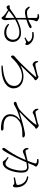

<svg xmlns="http://www.w3.org/2000/svg" viewBox="1578 -2380 844 4040"><g transform="rotate(90 2000.0 -360.0)"><path d="M278 -728 275 -750Q289 -755 305.5 -758.5Q322 -762 337 -762Q353 -762 374 -753.5Q395 -745 411.5 -733Q428 -721 428 -710Q428 -694 419.5 -679.5Q411 -665 406 -642Q402 -624 399 -593Q396 -562 394 -522Q392 -482 391 -437Q390 -392 390 -346Q390 -269 392 -219Q394 -169 397 -137.5Q400 -106 402 -87Q404 -68 404 -52Q404 -31 397.5 -12.5Q391 6 380 17.5Q369 29 356 29Q347 29 341 21Q335 13 327 0.5Q319 -12 302 -26Q292 -35 269 -51.5Q246 -68 220.5 -86Q195 -104 174 -115L188 -134Q207 -124 232 -110Q257 -96 282.5 -82Q308 -68 328 -58Q345 -50 351 -55Q357 -60 357 -75Q357 -110 357 -170.5Q357 -231 357 -327Q357 -374 357 -431Q357 -488 357 -542.5Q357 -597 357 -639Q357 -681 357 -697Q357 -711 353 -716Q349 -721 338 -724Q325 -728 311 -728.5Q297 -729 278 -728ZM135 -566Q162 -540 178 -527Q194 -514 210.5 -509.5Q227 -505 254 -506Q270 -507 289.5 -509Q309 -511 332.5 -516.5Q356 -522 382 -530Q430 -546 460.5 -562.5Q491 -579 510.5 -590.5Q530 -602 543 -602Q550 -602 555.5 -601Q561 -600 564.5 -597.5Q568 -595 570 -592Q572 -589 572 -584Q572 -564 543 -550Q523 -540 494.5 -529Q466 -518 436.5 -508Q407 -498 383 -491Q364 -486 338.5 -479.5Q313 -473 287.5 -468.5Q262 -464 244 -464Q223 -464 202 -468Q181 -472 160 -490.5Q139 -509 116 -552ZM172 -154Q192 -167 224.5 -190Q257 -213 293.5 -238.5Q330 -264 363 -282Q433 -321 512 -350.5Q591 -380 676 -380Q731 -380 772.5 -358Q814 -336 838 -297Q862 -258 862 -206Q862 -156 838.5 -115.5Q815 -75 771 -51Q727 -27 666 -27Q635 -27 602.5 -35Q570 -43 539 -61.5Q508 -80 480 -112L497 -130Q529 -105 568 -87.5Q607 -70 657 -70Q737 -70 776.5 -112Q816 -154 816 -212Q816 -251 798.5 -281.5Q781 -312 746 -329Q711 -346 657 -346Q610 -346 559 -331Q508 -316 459 -293Q410 -270 367 -245Q339 -229 309.5 -207.5Q280 -186 252 -162.5Q224 -139 198 -115Q170 -90 156 -83Q142 -76 133 -76Q126 -76 119.5 -80Q113 -84 106 -91Q98 -99 95 -106.5Q92 -114 92 -122Q92 -135 96.5 -140Q101 -145 115 -143Q137 -139 148 -142.5Q159 -146 172 -154ZM656 -615 654 -643Q694 -650 723.5 -650Q753 -650 783 -643Q818 -636 850.5 -614Q883 -592 904.5 -563Q926 -534 928 -505Q929 -494 925.5 -485Q922 -476 913 -474Q902 -471 895 -475Q888 -479 879.5 -483.5Q871 -488 853 -484Q842 -482 819 -470.5Q796 -459 781 -451L768 -471Q779 -477 795.5 -487Q812 -497 827.5 -507.5Q843 -518 850 -525Q858 -533 857.5 -540.5Q857 -548 849 -559Q827 -589 796 -601.5Q765 -614 729 -616Q693 -618 656 -615Z M1284 -740 1266 -736Q1265 -723 1265 -708.5Q1265 -694 1269 -683Q1272 -674 1279.5 -663.5Q1287 -653 1297 -644Q1307 -635 1318.5 -629.5Q1330 -624 1340 -624Q1351 -624 1361.5 -631Q1372 -638 1388 -644Q1402 -649 1428 -657.5Q1454 -666 1483.5 -674.5Q1513 -683 1539 -690Q1565 -697 1580 -700Q1600 -705 1600 -698.5Q1600 -692 1592 -680Q1578 -663 1546 -626.5Q1514 -590 1471 -544Q1428 -498 1381.5 -449.5Q1335 -401 1293 -359Q1251 -317 1220 -291Q1203 -276 1186 -262Q1169 -248 1158 -235Q1147 -222 1147 -209Q1147 -196 1153.5 -183Q1160 -170 1172 -170Q1181 -170 1187 -175.5Q1193 -181 1203 -192Q1255 -249 1316.5 -296.5Q1378 -344 1446 -372.5Q1514 -401 1583 -401Q1642 -401 1688.5 -380Q1735 -359 1761.5 -322.5Q1788 -286 1788 -238Q1788 -159 1733.5 -107.5Q1679 -56 1582.5 -28.5Q1486 -1 1360 6L1362 31Q1494 34 1585.5 12.5Q1677 -9 1732.5 -46Q1788 -83 1813.5 -128Q1839 -173 1839 -218Q1839 -287 1806 -334.5Q1773 -382 1715.5 -407Q1658 -432 1586 -432Q1535 -432 1477.5 -417Q1420 -402 1370 -376Q1362 -372 1360.5 -373Q1359 -374 1366 -381Q1380 -396 1404.5 -421.5Q1429 -447 1458.5 -478Q1488 -509 1518.5 -540.5Q1549 -572 1575 -598Q1601 -624 1617 -640Q1627 -650 1639 -656Q1651 -662 1660 -669Q1669 -676 1669 -686Q1669 -693 1661 -703.5Q1653 -714 1641.5 -724Q1630 -734 1617 -740.5Q1604 -747 1593 -747Q1584 -747 1577.5 -739Q1571 -731 1555 -728Q1543 -725 1520.5 -719.5Q1498 -714 1471 -707.5Q1444 -701 1416.5 -695Q1389 -689 1366.5 -685.5Q1344 -682 1332 -682Q1313 -682 1303 -700.5Q1293 -719 1284 -740Z M2339 -684Q2330 -684 2321 -693Q2312 -702 2303.5 -716.5Q2295 -731 2285 -747L2270 -742Q2269 -732 2269 -720.5Q2269 -709 2270 -701Q2272 -688 2281 -674.5Q2290 -661 2302 -650Q2314 -639 2326 -632.5Q2338 -626 2346 -626Q2357 -626 2364 -630.5Q2371 -635 2383 -642Q2395 -649 2419 -658Q2444 -666 2475 -674.5Q2506 -683 2538.5 -691.5Q2571 -700 2598 -706Q2604 -708 2606.5 -706.5Q2609 -705 2604 -697Q2592 -675 2566.5 -643Q2541 -611 2508.5 -574Q2476 -537 2441.5 -501Q2407 -465 2377 -435Q2347 -405 2327 -386Q2298 -357 2277.5 -342.5Q2257 -328 2227 -315Q2205 -305 2183.5 -298Q2162 -291 2143 -285Q2132 -281 2126.5 -274Q2121 -267 2121 -257Q2121 -248 2126.5 -241.5Q2132 -235 2140 -231.5Q2148 -228 2155 -228Q2168 -228 2182 -234.5Q2196 -241 2216.5 -253Q2237 -265 2268 -281Q2308 -302 2369 -323Q2430 -344 2489 -362Q2498 -364 2499.5 -361.5Q2501 -359 2494 -353Q2469 -333 2443.5 -305Q2418 -277 2401 -239.5Q2384 -202 2384 -153Q2384 -98 2409 -61Q2434 -24 2474.5 -2Q2515 20 2561 30Q2592 37 2625 39.5Q2658 42 2676 42Q2705 42 2717 36Q2729 30 2729 21Q2729 10 2717.5 0Q2706 -10 2695 -12Q2679 -15 2653 -13Q2627 -11 2587 -16Q2515 -25 2470 -60Q2425 -95 2424 -159Q2424 -204 2438.5 -237.5Q2453 -271 2476.5 -296Q2500 -321 2525 -340Q2544 -355 2577.5 -369Q2611 -383 2654.5 -393.5Q2698 -404 2745 -406Q2778 -408 2795 -407.5Q2812 -407 2827 -407Q2853 -407 2863 -412.5Q2873 -418 2873 -428Q2873 -437 2865 -445Q2857 -453 2843 -458.5Q2829 -464 2812 -464Q2796 -464 2766.5 -459Q2737 -454 2683 -442Q2658 -437 2618 -426.5Q2578 -416 2531 -402.5Q2484 -389 2435.5 -375Q2387 -361 2345 -349Q2341 -348 2340 -350.5Q2339 -353 2342 -356Q2381 -394 2411.5 -423Q2442 -452 2468 -477.5Q2494 -503 2519 -528.5Q2544 -554 2572 -584Q2600 -614 2636 -653Q2650 -669 2662 -675Q2674 -681 2681 -685Q2688 -689 2688 -698Q2688 -707 2680 -716.5Q2672 -726 2660 -734.5Q2648 -743 2636 -748.5Q2624 -754 2617 -754Q2610 -754 2605.5 -751Q2601 -748 2593.5 -743Q2586 -738 2570 -733Q2558 -730 2526 -722Q2494 -714 2456 -705.5Q2418 -697 2385.5 -690.5Q2353 -684 2339 -684Z M3294 -119Q3335 -92 3368 -72.5Q3401 -53 3417 -53Q3440 -53 3460 -64.5Q3480 -76 3501 -112Q3512 -130 3523.5 -159.5Q3535 -189 3545.5 -226Q3556 -263 3562.5 -306Q3569 -349 3569 -394Q3569 -454 3553 -480.5Q3537 -507 3493 -507Q3468 -507 3433 -500.5Q3398 -494 3361.5 -484Q3325 -474 3294.5 -464Q3264 -454 3247 -448Q3211 -435 3196 -427Q3181 -419 3164 -419Q3152 -419 3137.5 -428.5Q3123 -438 3112 -452Q3101 -466 3097 -480Q3095 -488 3094 -504Q3093 -520 3096 -533L3118 -537Q3124 -518 3131.5 -496.5Q3139 -475 3161 -475Q3174 -475 3200.5 -480.5Q3227 -486 3259.5 -493.5Q3292 -501 3324.5 -509Q3357 -517 3383 -523Q3403 -528 3438.5 -533.5Q3474 -539 3500 -539Q3554 -539 3583 -505.5Q3612 -472 3612 -389Q3612 -330 3600 -267.5Q3588 -205 3567.5 -150.5Q3547 -96 3520 -60Q3499 -32 3470 -14Q3441 4 3403 4Q3380 4 3373 -5Q3366 -14 3356 -30Q3352 -37 3346 -44.5Q3340 -52 3325.5 -65.5Q3311 -79 3282 -102ZM3326 -720V-744Q3337 -747 3351 -749Q3365 -751 3381 -751Q3395 -751 3413 -746Q3431 -741 3447.5 -732.5Q3464 -724 3475 -715Q3486 -706 3486 -698Q3486 -688 3481.5 -680.5Q3477 -673 3471 -665.5Q3465 -658 3460 -647Q3449 -621 3432 -579.5Q3415 -538 3393 -487Q3371 -436 3346 -381.5Q3321 -327 3295 -274Q3273 -231 3253 -193Q3233 -155 3215 -122Q3197 -89 3180 -61Q3163 -33 3146 -9Q3137 4 3129.5 9.5Q3122 15 3114 15Q3107 15 3099.5 8Q3092 1 3092 -12Q3092 -21 3095 -30Q3098 -39 3106 -50Q3135 -88 3159 -123.5Q3183 -159 3208 -201Q3233 -243 3263 -298Q3282 -334 3303.5 -380Q3325 -426 3345.5 -475Q3366 -524 3382.5 -567.5Q3399 -611 3409 -642.5Q3419 -674 3419 -684Q3419 -692 3416.5 -698.5Q3414 -705 3403 -709Q3392 -714 3367.5 -716.5Q3343 -719 3326 -720ZM3688 -509 3702 -535Q3768 -524 3805 -502Q3842 -480 3869 -447Q3891 -421 3907 -375Q3923 -329 3923 -272Q3923 -247 3915.5 -228.5Q3908 -210 3890 -210Q3877 -210 3871.5 -216.5Q3866 -223 3860 -230.5Q3854 -238 3840 -239Q3830 -240 3807 -238Q3784 -236 3759.5 -232.5Q3735 -229 3718 -226L3712 -252Q3729 -255 3756.5 -260.5Q3784 -266 3810.5 -272Q3837 -278 3851 -283Q3867 -288 3870 -296.5Q3873 -305 3871 -324Q3870 -343 3860.5 -372.5Q3851 -402 3828 -433Q3806 -462 3773.5 -481Q3741 -500 3688 -509Z"/></g></svg>

Font: Noto Serif JP
Style: Regular
Weight: 200
Designer: Ryoko NISHIZUKA 西塚涼子 (kana & ideographs); Frank Grießhammer (Latin, Greek & Cyrillic); Wenlong ZHANG 张文龙 (bopomofo); San
Foundry: Adobe
Version: Version 2.001;hotconv 1.1.0;makeotfexe 2.6.0